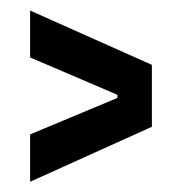

<svg xmlns="http://www.w3.org/2000/svg" viewBox="-20 -513 351 370"><path d="M38 -254 206.3 -324.3V-330.3L38 -402.3V-492.7L272.7 -388V-268.7L38 -162.7Z"/></svg>

Font: Bricolage Grotesque 96pt Condensed ExBd
Style: Regular
Weight: 800
Width: 3
Designer: Mathieu Triay
Foundry: Atelier Triay
Version: Version 1.001;Glyphs 3.2 (3207)